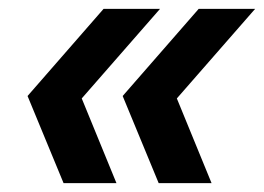

<svg xmlns="http://www.w3.org/2000/svg" viewBox="-20 -481 594 432"><path d="M340 -461 139 -231 142 -313 242 -69H123L42 -265L213 -461ZM554 -461 353 -231 356 -313 456 -69H337L256 -265L427 -461Z"/></svg>

Font: Kantumruy Pro SemiBold
Style: Italic
Weight: 600
Italic angle: -13°
Version: Version 1.002